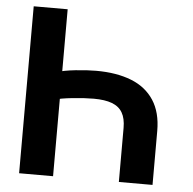

<svg xmlns="http://www.w3.org/2000/svg" viewBox="-51 -758 813 810"><g transform="rotate(5 355.5 -353.5)"><path d="M481.7 0V-228.6Q481.7 -269 467.4 -293.5Q453.2 -318.1 423.2 -329.4Q393.3 -340.7 345.6 -340.7Q306.3 -340.7 256.2 -335.4Q206 -330.2 177.5 -321.6V-438.3Q208.8 -448.3 258.1 -453.6Q307.4 -458.9 345.6 -458.9Q432.2 -458.9 494.6 -434.4Q557 -409.9 590.7 -358.4Q624.3 -307 624.3 -228.6V0ZM59.3 0V-707H203.1V0Z"/></g></svg>

Font: Pretendard Std Variable
Style: Regular
Weight: 400
Designer: Base glyphs from Inter by Rasmus Andersson; Hangeul glyphs from Noto Sans CJK(Source Han Sans) by Jang Soo-young and Kan
Foundry: Kil Hyung-jin
Version: Version 1.309;Glyphs 3.2 (3225)